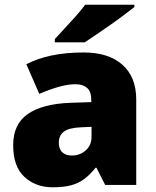

<svg xmlns="http://www.w3.org/2000/svg" viewBox="-20 -786 663 816"><path d="M336 -563Q441 -563 500 -511Q559 -459 559 -363V0H427L390 -73H386Q363 -44 338.5 -25.5Q314 -7 282 1.5Q250 10 204 10Q132 10 84 -34Q36 -78 36 -169Q36 -258 97.5 -301Q159 -344 276 -349L368 -352V-360Q368 -397 350 -412.5Q332 -428 301 -428Q268 -428 228 -416.5Q188 -405 147 -387L92 -513Q140 -538 200.5 -550.5Q261 -563 336 -563ZM325 -245Q273 -243 251.5 -226.5Q230 -210 230 -180Q230 -152 245 -138.5Q260 -125 285 -125Q320 -125 344.5 -147Q369 -169 369 -204V-247ZM551 -756Q533 -742 506 -721.5Q479 -701 448 -679.5Q417 -658 388.5 -638.5Q360 -619 340 -606H213V-620Q230 -639 254 -664.5Q278 -690 302 -717Q326 -744 342 -766H551Z"/></svg>

Font: Noto Sans Thaana Black
Style: Regular
Weight: 900
Designer: David Williams
Foundry: Google Inc.
Version: Version 3.001; ttfautohint (v1.8.4.7-5d5b)